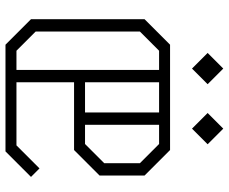

<svg xmlns="http://www.w3.org/2000/svg" viewBox="-87 -747 834 700"><g transform="rotate(90 330.0 -397.0)"><path d="M625 -93 532 0H143L50 -93V-507L143 -600H527L620 -507V-343L527 -250H280V-40H510L594 -124ZM165 -40H235V-560H165L95 -490V-110ZM280 -290H390V-560H280ZM505 -560H435V-290H505L575 -360V-490ZM230 -680 287 -737 230 -794 173 -737ZM449 -680 506 -737 449 -794 392 -737Z"/></g></svg>

Font: Kumar One Outline
Style: Regular
Weight: 400
Designer: Parimal Parmar
Foundry: Indian Type Foundry
Version: Version 1.000;PS 1.000;hotconv 1.0.88;makeotf.lib2.5.647800